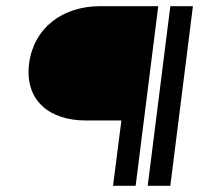

<svg xmlns="http://www.w3.org/2000/svg" viewBox="-20 -600 643 620"><path d="M74 -395C59 -276 139 -211 257 -211H372L345 0H418L491 -580H303C182 -580 89 -510 74 -395ZM530 0 603 -580H530L457 0Z"/></svg>

Font: Charger
Style: It
Weight: 400
Designer: Jasper
Foundry: Cannot Into Space Fonts
Version: Version 0.98